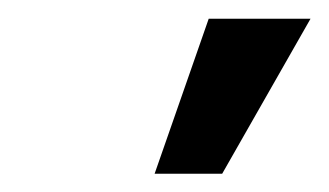

<svg xmlns="http://www.w3.org/2000/svg" viewBox="-20 -802 356 208"><path d="M206.1 -781.7H316.4L220.7 -613.8H147.5Z"/></svg>

Font: Roboto Medium
Style: Italic
Weight: 500
Italic angle: -12°
Designer: Google
Version: Version 2.134; 2016